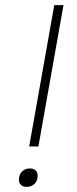

<svg xmlns="http://www.w3.org/2000/svg" viewBox="-20 -720 300 750"><path d="M192 -700H228L130 -148H94ZM54 -18Q54 -38 66 -50Q78 -62 97 -62Q111 -62 119 -54.5Q127 -47 127 -34Q127 -14 115 -2Q103 10 84 10Q70 10 62 2.5Q54 -5 54 -18Z"/></svg>

Font: Bai Jamjuree ExtraLight
Style: Italic
Weight: 275
Italic angle: -10°
Version: Version 1.000; ttfautohint (v1.6)